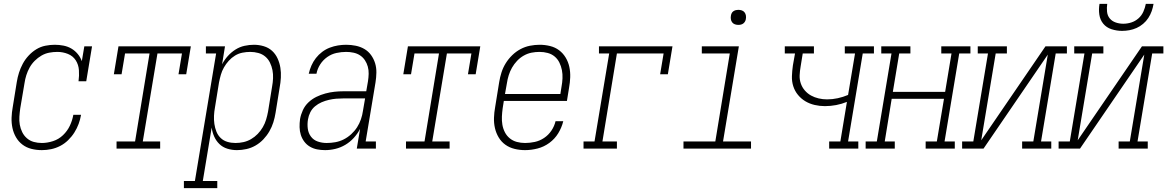

<svg xmlns="http://www.w3.org/2000/svg" viewBox="-20 -770 6049 995"><path d="M197 8Q169 8 143 1.5Q117 -5 96.5 -20.5Q76 -36 63 -58.5Q50 -81 44.5 -107Q39 -133 40 -160.5Q41 -188 46 -215L67 -345Q71 -370 78.5 -393.5Q86 -417 98 -439.5Q110 -462 128 -481.5Q146 -501 168 -514.5Q190 -528 215 -533Q240 -538 264 -538Q287 -538 309.5 -533.5Q332 -529 350.5 -518Q369 -507 383 -490Q397 -473 404 -453L417 -530H457L427 -349H387Q391 -378 389 -406.5Q387 -435 372.5 -457.5Q358 -480 332 -490.5Q306 -501 277 -501Q256 -501 235 -497Q214 -493 195 -482Q176 -471 160 -455Q144 -439 133.5 -420Q123 -401 116.5 -380.5Q110 -360 107 -339L85 -209Q82 -188 80.5 -166Q79 -144 82.5 -124Q86 -104 95 -85.5Q104 -67 119.5 -53.5Q135 -40 155 -34.5Q175 -29 197 -29Q225 -29 254.5 -38.5Q284 -48 306.5 -69.5Q329 -91 342 -118.5Q355 -146 360 -175H400Q396 -151 387.5 -128Q379 -105 365.5 -83.5Q352 -62 333 -43.5Q314 -25 291.5 -13.5Q269 -2 245 3Q221 8 197 8Z M584 0V-37H680L755 -493H628L610 -385H570L594 -530H969L945 -385H905L923 -493H796L720 -37H810V0Z M933 205V168H990L1100 -493H1047V-530H1146L1131 -437Q1143 -460 1160.5 -479.5Q1178 -499 1200 -513Q1222 -527 1247 -532.5Q1272 -538 1296 -538Q1322 -538 1347 -530.5Q1372 -523 1390 -506.5Q1408 -490 1418.5 -467Q1429 -444 1433 -419Q1437 -394 1435.5 -367.5Q1434 -341 1429 -315L1408 -185Q1404 -160 1396.5 -136Q1389 -112 1376 -89.5Q1363 -67 1345 -48Q1327 -29 1304.5 -16Q1282 -3 1257 2.5Q1232 8 1208 8Q1182 8 1158 0.5Q1134 -7 1117 -23.5Q1100 -40 1090 -62.5Q1080 -85 1077 -109L1031 168H1106V205ZM1200 -29Q1221 -29 1241.5 -33.5Q1262 -38 1281 -49Q1300 -60 1315.5 -76Q1331 -92 1342 -111Q1353 -130 1359 -150Q1365 -170 1369 -191L1390 -321Q1394 -342 1395 -364Q1396 -386 1392 -406.5Q1388 -427 1379 -445.5Q1370 -464 1354.5 -477Q1339 -490 1318.5 -495.5Q1298 -501 1277 -501Q1257 -501 1236.5 -497Q1216 -493 1198 -482Q1180 -471 1165.5 -455Q1151 -439 1140.5 -420.5Q1130 -402 1124.5 -382.5Q1119 -363 1115 -343L1094 -213Q1090 -192 1089 -170Q1088 -148 1091 -127.5Q1094 -107 1101.5 -88Q1109 -69 1123.5 -55Q1138 -41 1158 -35Q1178 -29 1200 -29Z M1665 8Q1643 8 1623 4Q1603 0 1586 -10Q1569 -20 1557 -36Q1545 -52 1539 -71Q1533 -90 1532.5 -111Q1532 -132 1535 -153Q1539 -176 1549.5 -199Q1560 -222 1578.5 -239.5Q1597 -257 1619.5 -268Q1642 -279 1666 -285.5Q1690 -292 1713.5 -294.5Q1737 -297 1760 -297H1878L1887 -349Q1890 -368 1890.5 -387.5Q1891 -407 1886 -425Q1881 -443 1871 -458Q1861 -473 1846 -483Q1831 -493 1812 -497Q1793 -501 1774 -501Q1749 -501 1723.5 -495.5Q1698 -490 1676 -474.5Q1654 -459 1639.5 -436.5Q1625 -414 1620 -388H1580Q1585 -410 1594 -430.5Q1603 -451 1617 -469Q1631 -487 1649.5 -501Q1668 -515 1689 -523Q1710 -531 1731.5 -534.5Q1753 -538 1774 -538Q1799 -538 1823.5 -533Q1848 -528 1868.5 -516Q1889 -504 1903 -484.5Q1917 -465 1924 -442Q1931 -419 1930.5 -393.5Q1930 -368 1926 -343L1875 -37H1928V0H1829L1846 -102Q1833 -77 1813.5 -55.5Q1794 -34 1769.5 -19.5Q1745 -5 1718 1.5Q1691 8 1665 8ZM1673 -29Q1695 -29 1717.5 -33Q1740 -37 1761 -47.5Q1782 -58 1800 -74.5Q1818 -91 1830.5 -110.5Q1843 -130 1850.5 -152Q1858 -174 1861 -196L1872 -260H1760Q1741 -260 1722.5 -258.5Q1704 -257 1684.5 -252.5Q1665 -248 1646.5 -240Q1628 -232 1612.5 -219Q1597 -206 1588 -188Q1579 -170 1576 -151Q1572 -127 1575 -103.5Q1578 -80 1591.5 -62Q1605 -44 1627 -36.5Q1649 -29 1673 -29Z M2084 0V-37H2180L2255 -493H2128L2110 -385H2070L2094 -530H2469L2445 -385H2405L2423 -493H2296L2220 -37H2310V0Z M2701 8Q2673 8 2646.5 1.5Q2620 -5 2599 -20Q2578 -35 2564.5 -57.5Q2551 -80 2545 -106Q2539 -132 2540 -160Q2541 -188 2546 -215L2567 -345Q2571 -370 2579 -395Q2587 -420 2601 -442.5Q2615 -465 2634.5 -484Q2654 -503 2677.5 -515.5Q2701 -528 2726.5 -533Q2752 -538 2777 -538Q2804 -538 2830.5 -531.5Q2857 -525 2877.5 -509.5Q2898 -494 2911.5 -471.5Q2925 -449 2930.5 -423Q2936 -397 2935 -369.5Q2934 -342 2929 -315L2918 -247H2591L2585 -209Q2582 -188 2581 -166Q2580 -144 2583.5 -123.5Q2587 -103 2596.5 -84.5Q2606 -66 2622 -53Q2638 -40 2658.5 -34.5Q2679 -29 2701 -29Q2726 -29 2751.5 -34.5Q2777 -40 2799.5 -55Q2822 -70 2837.5 -93Q2853 -116 2859 -142H2899Q2891 -109 2873 -79.5Q2855 -50 2827 -29.5Q2799 -9 2766 -0.5Q2733 8 2701 8ZM2884 -283 2890 -321Q2894 -342 2895 -364Q2896 -386 2892 -406.5Q2888 -427 2879 -445.5Q2870 -464 2854.5 -477Q2839 -490 2818.5 -495.5Q2798 -501 2776 -501Q2755 -501 2734.5 -497Q2714 -493 2694.5 -482Q2675 -471 2659.5 -454.5Q2644 -438 2633.5 -419.5Q2623 -401 2616.5 -380.5Q2610 -360 2607 -339L2597 -283Z M3004 0V-37H3061L3137 -493H3084V-530H3465L3441 -385H3401L3419 -493H3177L3102 -37H3177V0Z M3522 0V-37H3687L3762 -493H3617V-530H3809L3727 -37H3872V0ZM3806 -641Q3797 -641 3788.5 -644Q3780 -647 3774.5 -654Q3769 -661 3767.5 -670.5Q3766 -680 3768 -690Q3769 -696 3772 -702Q3775 -708 3781 -712Q3787 -716 3793.5 -717.5Q3800 -719 3806 -719Q3816 -719 3824.5 -716Q3833 -713 3838.5 -706Q3844 -699 3845.5 -689.5Q3847 -680 3845 -670Q3844 -664 3840.5 -658Q3837 -652 3831.5 -648Q3826 -644 3819.5 -642.5Q3813 -641 3806 -641Z M4277 0V-37H4335L4369 -242Q4342 -231 4313 -225.5Q4284 -220 4255 -220Q4228 -220 4202 -226Q4176 -232 4154 -245Q4132 -258 4115.5 -278Q4099 -298 4091 -323Q4083 -348 4084 -375.5Q4085 -403 4089 -431L4100 -493H4047V-530H4198V-493H4140L4129 -425Q4125 -402 4124 -380Q4123 -358 4130 -337.5Q4137 -317 4151 -301Q4165 -285 4183 -275Q4201 -265 4222.5 -260Q4244 -255 4266 -255Q4294 -255 4321.5 -261Q4349 -267 4375 -278L4411 -493H4358V-530H4509V-493H4451L4375 -37H4428V0Z M4466 0V-37H4524L4600 -493H4547V-530H4698V-493H4640L4607 -294H4878L4911 -493H4858V-530H5009V-493H4951L4875 -37H4928V0H4777V-37H4835L4872 -258H4601L4565 -37H4617V0Z M4966 0V-37H5024L5100 -493H5047V-530H5198V-493H5140L5065 -43L5398 -530H5509V-493H5451L5375 -37H5428V0H5277V-37H5335L5410 -487L5077 0Z M5466 0V-37H5524L5600 -493H5547V-530H5698V-493H5640L5565 -43L5898 -530H6009V-493H5951L5875 -37H5928V0H5777V-37H5835L5910 -487L5577 0ZM5795 -610Q5767 -610 5740.5 -618.5Q5714 -627 5697.5 -647Q5681 -667 5677 -694.5Q5673 -722 5678 -750H5718Q5715 -730 5717 -709.5Q5719 -689 5731 -674.5Q5743 -660 5762 -653.5Q5781 -647 5801 -647Q5822 -647 5842.5 -653.5Q5863 -660 5879.5 -674.5Q5896 -689 5905 -709Q5914 -729 5918 -750H5958Q5955 -731 5948.5 -712.5Q5942 -694 5931 -677Q5920 -660 5904 -646.5Q5888 -633 5870 -625Q5852 -617 5833 -613.5Q5814 -610 5795 -610Z"/></svg>

Font: Iosevka Slab XLtObl
Style: Regular
Weight: 200
Italic angle: -9°
Monospace: yes
Designer: Belleve Invis
Foundry: Belleve Invis
Version: Version 11.1.1; ttfautohint (v1.8.3)